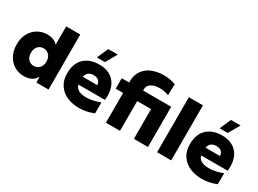

<svg xmlns="http://www.w3.org/2000/svg" viewBox="-37 -1526 3015 2242"><g transform="rotate(30 1470.0 -405.0)"><path d="M32 -272Q32 -356 66 -419Q100 -482 158 -516.5Q216 -551 286 -551Q377 -551 428 -496V-742H618V0H454V-79Q406 9 286 9Q216 9 158 -25.5Q100 -60 66 -124Q32 -188 32 -272ZM434 -271Q434 -325 404 -357Q374 -389 329 -389Q284 -389 254.5 -357Q225 -325 225 -271Q225 -216 254.5 -184Q284 -152 329 -152Q375 -152 404.5 -184Q434 -216 434 -271Z M711 -273Q711 -408 786.5 -479Q862 -550 987 -550Q1111 -550 1181.5 -479Q1252 -408 1252 -279Q1252 -254 1249 -225H891Q901 -182 940 -161Q979 -140 1043 -140Q1126 -140 1228 -179V-31Q1131 9 1030 9Q942 9 869.5 -22.5Q797 -54 754 -117.5Q711 -181 711 -273ZM991 -410Q951 -410 924 -390Q897 -370 890 -329H1086Q1082 -371 1057 -390.5Q1032 -410 991 -410ZM986 -758H1115L1028 -607H919Z M1703 -819Q1789 -819 1863 -791L1859 -641Q1795 -664 1735 -664Q1668 -664 1624.5 -637Q1581 -610 1581 -562V-542H1959V0H1769V-401H1582V0H1392V-401H1292V-542H1392V-555Q1392 -647 1436.5 -706.5Q1481 -766 1551.5 -792.5Q1622 -819 1703 -819Z M2082 -742H2272V0H2082Z M2366 -273Q2366 -408 2441.5 -479Q2517 -550 2642 -550Q2766 -550 2836.5 -479Q2907 -408 2907 -279Q2907 -254 2904 -225H2546Q2556 -182 2595 -161Q2634 -140 2698 -140Q2781 -140 2883 -179V-31Q2786 9 2685 9Q2597 9 2524.5 -22.5Q2452 -54 2409 -117.5Q2366 -181 2366 -273ZM2646 -410Q2606 -410 2579 -390Q2552 -370 2545 -329H2741Q2737 -371 2712 -390.5Q2687 -410 2646 -410ZM2641 -758H2770L2683 -607H2574Z"/></g></svg>

Font: Chess Sans ExtraBold
Style: Regular
Weight: 800
Designer: Wolf Bōese
Foundry: Wolf Bōese
Version: Version 7.223